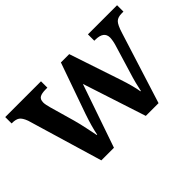

<svg xmlns="http://www.w3.org/2000/svg" viewBox="-93 -790 1044 1044"><g transform="rotate(-45 429.0 -268.0)"><path d="M73 -434Q61 -466 46 -476.5Q31 -487 2 -487H-1V-536H274V-487H261Q231 -487 216 -478.5Q201 -470 201 -445Q201 -437 203.5 -425Q206 -413 209 -402L250 -258Q260 -222 268.5 -180.5Q277 -139 282 -115H285Q294 -164 320 -240L423 -532H487L586 -236Q598 -200 606.5 -168Q615 -136 618 -115H621Q626 -139 633 -167Q640 -195 653 -236L699 -388Q703 -401 705.5 -415.5Q708 -430 708 -438Q708 -487 642 -487H635V-536H859V-487H846Q816 -487 801 -472.5Q786 -458 771 -409L642 0H544L425 -365L299 0H202Z"/></g></svg>

Font: Noto Serif Thai SemiBold
Style: Regular
Weight: 600
Designer: Monotype Design Team
Foundry: Monotype Imaging Inc.
Version: Version 2.001; ttfautohint (v1.8.4.7-5d5b)